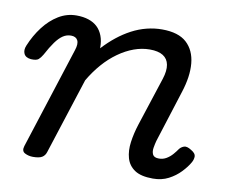

<svg xmlns="http://www.w3.org/2000/svg" viewBox="-80 -598 816 693"><g transform="rotate(10 327.5 -251.0)"><path d="M81 15Q65 15 51.5 8Q38 1 44 -18L164 -391Q172 -415 165.5 -427.5Q159 -440 141 -440Q125 -440 111.5 -431Q98 -422 84.5 -403.5Q71 -385 55 -355Q48 -343 40.5 -336.5Q33 -330 13 -331Q-7 -333 -13 -346Q-19 -359 -12 -376Q4 -415 28 -446.5Q52 -478 82.5 -496.5Q113 -515 148 -515Q173 -515 192.5 -508.5Q212 -502 225 -489.5Q238 -477 245 -458.5Q252 -440 252 -417V-413Q275 -438 299.5 -457.5Q324 -477 350.5 -491Q377 -505 405 -512Q433 -519 461 -519Q521 -519 551 -491.5Q581 -464 585.5 -416.5Q590 -369 570 -308L510 -119Q507 -108 504.5 -93.5Q502 -79 507 -68.5Q512 -58 530 -58Q545 -58 557.5 -65.5Q570 -73 579.5 -84Q589 -95 595 -104Q601 -112 611.5 -116Q622 -120 639 -109Q656 -99 656 -88Q656 -77 650 -66Q640 -48 621.5 -28.5Q603 -9 578 4Q553 17 521 17Q477 17 454 1.5Q431 -14 423.5 -40.5Q416 -67 420.5 -99.5Q425 -132 436 -166L494 -344Q504 -375 500 -396.5Q496 -418 478.5 -429Q461 -440 430 -440Q401 -440 372 -429.5Q343 -419 315 -399Q287 -379 263 -351.5Q239 -324 219 -290L129 -11Q125 2 114.5 8.5Q104 15 81 15Z"/></g></svg>

Font: Playwrite RO
Style: Regular
Weight: 400
Designer: Veronika Burian, José Scaglione
Foundry: TypeTogether
Version: Version 1.002